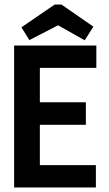

<svg xmlns="http://www.w3.org/2000/svg" viewBox="-20 -823 478 843"><path d="M42 0V-623H403V-525H155V-374H357V-275H155V-98H401V0ZM109 -647 74 -703 220 -803H250L390 -706L352 -646L235 -712Z"/></svg>

Font: Inconsolata SemiCondensed ExtraBold
Style: Regular
Weight: 800
Width: 4
Monospace: yes
Designer: Raph Levien, Cyreal, Brenton Simpson
Foundry: Raph Levien, Cyreal, Google
Version: Version 3.100; ttfautohint (v1.8.4.7-5d5b)